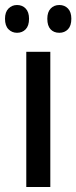

<svg xmlns="http://www.w3.org/2000/svg" viewBox="-43 -747 305 767"><path d="M158 0H62V-540H158ZM-23 -672Q-23 -699 -9 -713Q5 -727 25 -727Q46 -727 59.5 -713Q73 -699 73 -672Q73 -644 59.5 -630Q46 -616 25 -616Q5 -616 -9 -630Q-23 -644 -23 -672ZM146 -672Q146 -699 159.5 -713Q173 -727 194 -727Q215 -727 228.5 -713Q242 -699 242 -672Q242 -644 228.5 -630Q215 -616 194 -616Q172 -616 159 -630Q146 -644 146 -672Z"/></svg>

Font: Noto Sans Georgian ExtraCondensed Medium
Style: Regular
Weight: 500
Width: 2
Designer: Monotype Design Team, Akaki Razmadze
Foundry: Google LLC
Version: Version 2.005; ttfautohint (v1.8.4.7-5d5b)